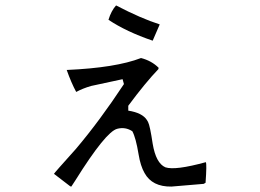

<svg xmlns="http://www.w3.org/2000/svg" viewBox="-20 -687 960 708"><path d="M569 -597 543 -537Q446 -570 380 -614Q390 -647 408 -667Q500 -619 569 -597ZM739 -89Q743 -82 738 -13L731 -9L612 1Q541 2 513 -49Q498 -75 491 -118Q481 -179 468 -203Q442 -220 412 -212Q370 -201 258 -22Q249 -9 243 1L239 0L179 -46Q180 -49 260 -138Q348 -242 437 -377L432 -395Q328 -373 316 -370Q285 -361 261 -348Q243 -381 226 -429Q407 -437 500 -473Q539 -463 565 -437L564 -432Q516 -382 453 -297V-279Q505 -271 522 -244Q524 -241 526 -237Q533 -224 543 -157Q555 -85 590 -70Q626 -58 739 -89Z"/></svg>

Font: cwTeXYen
Style: Medium
Weight: 500
Version: Version 1.17